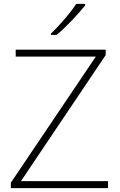

<svg xmlns="http://www.w3.org/2000/svg" viewBox="-20 -970 617 990"><path d="M537 0H36V-28L474 -678H61V-714H525V-686L88 -36H537ZM419 -942Q406 -926 389 -906.5Q372 -887 352 -866Q332 -845 311.5 -825.5Q291 -806 272 -790H243V-797Q264 -817 289 -844.5Q314 -872 337 -900.5Q360 -929 373 -950H419Z"/></svg>

Font: Noto Sans Armenian ExtraLight
Style: Regular
Weight: 250
Designer: Monotype Design Team
Foundry: Monotype Imaging Inc.
Version: Version 2.007